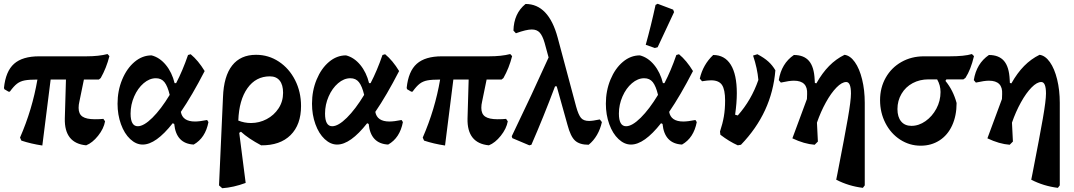

<svg xmlns="http://www.w3.org/2000/svg" viewBox="-20 -759 5684 1016"><path d="M396 -188Q396 -156 416.5 -142Q437 -128 482 -128Q510 -128 527 -130L536 -117Q529 -78 499 -40.5Q469 -3 436 10Q320 -1 323 -132L329 -338H248L204 11Q144 2 93 -15L86 -31Q151 -180 178 -338Q134 -338 110.5 -333.5Q87 -329 70 -316Q53 -303 32 -274H25L3 -287L1 -294Q10 -382 54.5 -421.5Q99 -461 187 -461H437Q503 -461 549 -473L559 -462Q543 -399 513 -346L503 -338H424L400 -221Q396 -205 396 -188Z M1083 -113Q1067 -29 1005 6Q912 1 902 -103L894 -107Q805 6 735 6Q700 6 669 -23Q638 -52 620 -102Q602 -152 602 -210Q602 -279 626.5 -338Q651 -397 692 -431.5Q733 -466 782 -466Q825 -455 857.5 -415.5Q890 -376 904 -319H912Q946 -384 975 -468L989 -472Q1029 -439 1063 -383Q996 -253 937 -167Q946 -116 1012 -116Q1036 -116 1076 -124ZM878 -257Q867 -303 850.5 -324Q834 -345 805 -345Q771 -345 740 -318.5Q709 -292 690 -248.5Q671 -205 671 -158Q671 -91 709 -91Q741 -91 786.5 -136Q832 -181 878 -257Z M1362 10Q1294 -26 1255 -62L1246 -56L1280 209Q1215 233 1156 237L1139 222L1160 -245Q1164 -356 1208.5 -412.5Q1253 -469 1335 -469Q1401 -469 1455.5 -433Q1510 -397 1541.5 -335Q1573 -273 1573 -198Q1573 -99 1517.5 -44Q1462 11 1362 10ZM1308 -108Q1352 -108 1391 -128.5Q1430 -149 1454 -185.5Q1478 -222 1478 -268Q1478 -310 1460 -332.5Q1442 -355 1408 -355Q1334 -355 1289.5 -292.5Q1245 -230 1241 -121Q1273 -108 1308 -108Z M2112 -113Q2096 -29 2034 6Q1941 1 1931 -103L1923 -107Q1834 6 1764 6Q1729 6 1698 -23Q1667 -52 1649 -102Q1631 -152 1631 -210Q1631 -279 1655.5 -338Q1680 -397 1721 -431.5Q1762 -466 1811 -466Q1854 -455 1886.5 -415.5Q1919 -376 1933 -319H1941Q1975 -384 2004 -468L2018 -472Q2058 -439 2092 -383Q2025 -253 1966 -167Q1975 -116 2041 -116Q2065 -116 2105 -124ZM1907 -257Q1896 -303 1879.5 -324Q1863 -345 1834 -345Q1800 -345 1769 -318.5Q1738 -292 1719 -248.5Q1700 -205 1700 -158Q1700 -91 1738 -91Q1770 -91 1815.5 -136Q1861 -181 1907 -257Z M2527 -188Q2527 -156 2547.5 -142Q2568 -128 2613 -128Q2641 -128 2658 -130L2667 -117Q2660 -78 2630 -40.5Q2600 -3 2567 10Q2451 -1 2454 -132L2460 -338H2379L2335 11Q2275 2 2224 -15L2217 -31Q2282 -180 2309 -338Q2265 -338 2241.5 -333.5Q2218 -329 2201 -316Q2184 -303 2163 -274H2156L2134 -287L2132 -294Q2141 -382 2185.5 -421.5Q2230 -461 2318 -461H2568Q2634 -461 2680 -473L2690 -462Q2674 -399 2644 -346L2634 -338H2555L2531 -221Q2527 -205 2527 -188Z M3165 -113Q3157 -76 3139 -45Q3121 -14 3095 7Q3047 7 3023 -15Q2999 -37 2983 -98L2926 -302H2917Q2855 -137 2792 7L2781 10L2691 -28L2688 -38Q2796 -262 2883 -455L2862 -532Q2851 -570 2836 -586.5Q2821 -603 2794 -603Q2765 -603 2710 -583L2697 -597Q2699 -688 2761 -738Q2883 -738 2931 -560L3029 -194Q3041 -151 3054.5 -135Q3068 -119 3097 -119Q3116 -119 3154 -127Z M3667 -113Q3651 -29 3589 6Q3496 1 3486 -103L3478 -107Q3389 6 3319 6Q3284 6 3253 -23Q3222 -52 3204 -102Q3186 -152 3186 -210Q3186 -279 3210.5 -338Q3235 -397 3276 -431.5Q3317 -466 3366 -466Q3409 -455 3441.5 -415.5Q3474 -376 3488 -319H3496Q3530 -384 3559 -468L3573 -472Q3613 -439 3647 -383Q3580 -253 3521 -167Q3530 -116 3596 -116Q3620 -116 3660 -124ZM3462 -257Q3451 -303 3434.5 -324Q3418 -345 3389 -345Q3355 -345 3324 -318.5Q3293 -292 3274 -248.5Q3255 -205 3255 -158Q3255 -91 3293 -91Q3325 -91 3370.5 -136Q3416 -181 3462 -257ZM3397 -522Q3425 -622 3449 -733L3460 -739L3542 -708L3547 -695L3460 -509L3445 -505Z M4083 -387Q4065 -163 3901 7L3884 10Q3839 -10 3792 -46L3790 -63Q3804 -105 3810.5 -143Q3817 -181 3817 -227Q3817 -285 3800.5 -309.5Q3784 -334 3743 -334Q3725 -334 3695 -329L3683 -343Q3700 -417 3754 -468Q3815 -468 3847 -416.5Q3879 -365 3879 -266Q3879 -215 3870 -152L3884 -148Q3956 -229 3993 -336Q3988 -396 3965 -465L3988 -472Q4024 -453 4046 -433Q4068 -413 4083 -387Z M4556 -215V222L4546 235Q4471 226 4405 192L4412 157Q4450 -38 4466.5 -132.5Q4483 -227 4483 -264Q4483 -325 4458 -325Q4435 -325 4406.5 -296Q4378 -267 4350.5 -217.5Q4323 -168 4303 -110L4308 -10L4291 7Q4236 3 4173 -27L4250 -235L4251 -261Q4255 -332 4181 -332Q4157 -332 4112 -322L4101 -335Q4115 -423 4181 -468Q4234 -468 4261 -436.5Q4288 -405 4291 -337L4292 -320L4300 -318Q4331 -373 4367.5 -410Q4404 -447 4449 -469Q4479 -465 4503.5 -430.5Q4528 -396 4542 -339Q4556 -282 4556 -215Z M5134 -462Q5117 -390 5089 -347L5078 -339H4988L4983 -331Q5024 -281 5042 -214Q5042 -147 5018.5 -95.5Q4995 -44 4951.5 -16Q4908 12 4852 12Q4793 12 4743.5 -20Q4694 -52 4665.5 -107.5Q4637 -163 4637 -229Q4637 -295 4667 -348Q4697 -401 4750 -431Q4803 -461 4869 -461H5005Q5084 -461 5123 -473ZM4939 -339H4893Q4847 -339 4809.5 -319Q4772 -299 4750.5 -262.5Q4729 -226 4729 -182Q4729 -140 4748.5 -116.5Q4768 -93 4803 -93Q4842 -93 4877.5 -118Q4913 -143 4935 -184Q4957 -225 4957 -272Q4957 -308 4939 -339Z M5588 -215V222L5578 235Q5503 226 5437 192L5444 157Q5482 -38 5498.5 -132.5Q5515 -227 5515 -264Q5515 -325 5490 -325Q5467 -325 5438.5 -296Q5410 -267 5382.5 -217.5Q5355 -168 5335 -110L5340 -10L5323 7Q5268 3 5205 -27L5282 -235L5283 -261Q5287 -332 5213 -332Q5189 -332 5144 -322L5133 -335Q5147 -423 5213 -468Q5266 -468 5293 -436.5Q5320 -405 5323 -337L5324 -320L5332 -318Q5363 -373 5399.5 -410Q5436 -447 5481 -469Q5511 -465 5535.5 -430.5Q5560 -396 5574 -339Q5588 -282 5588 -215Z"/></svg>

Font: Alegreya
Style: Bold
Weight: 700
Designer: Juan Pablo del Peral
Foundry: Huerta Tipografica
Version: Version 2.008; ttfautohint (v1.8)